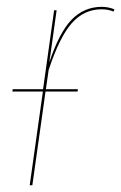

<svg xmlns="http://www.w3.org/2000/svg" viewBox="-20 -548 358 568"><path d="M281.2 -527.8Q299.8 -527.8 318.4 -520.5L315.9 -513.7Q300.8 -520.5 280.3 -520.5Q229 -520.5 192.6 -479.7Q156.2 -439 124 -341.3L115.7 -284.2H210.4L209.5 -277.3H114.7L75.7 0H67.9L106.9 -277.3H16.6L17.6 -284.2H107.4L140.1 -517.6H147.5L126 -363.8Q155.3 -452.1 192.1 -490Q229 -527.8 281.2 -527.8Z"/></svg>

Font: Fira Sans Compressed Eight
Style: Italic
Weight: 100
Width: 3
Italic angle: -8°
Designer: Carrois Corporate & Edenspiekermann AG
Foundry: Carrois Corporate GbR & Edenspiekermann AG
Version: Version 4.203;PS 004.203;hotconv 1.0.88;makeotf.lib2.5.64775